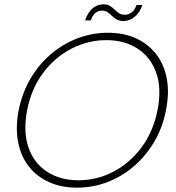

<svg xmlns="http://www.w3.org/2000/svg" viewBox="-20 -858 812 885"><path d="M335 7Q262 7 205 -19Q148 -45 111.5 -92.5Q75 -140 63 -205.5Q51 -271 66 -350Q82 -429 120 -494.5Q158 -560 213.5 -607.5Q269 -655 336.5 -681Q404 -707 477 -707Q551 -707 607.5 -681Q664 -655 700.5 -607.5Q737 -560 749 -494.5Q761 -429 745 -350Q730 -271 691.5 -205.5Q653 -140 598 -92.5Q543 -45 476 -19Q409 7 335 7ZM342 -27Q426 -27 501.5 -66Q577 -105 631.5 -177.5Q686 -250 706 -350Q726 -451 700 -523Q674 -595 614 -634Q554 -673 470 -673Q386 -673 310 -634Q234 -595 179.5 -523Q125 -451 105 -350Q86 -250 111.5 -177.5Q137 -105 197.5 -66Q258 -27 342 -27ZM372 -764Q384 -799 405.5 -818.5Q427 -838 457 -838Q476 -838 487.5 -830.5Q499 -823 508 -814Q517 -805 528 -797.5Q539 -790 556 -790Q572 -790 587 -801Q602 -812 609 -835H636Q626 -802 602 -781.5Q578 -761 549 -761Q530 -761 517.5 -768.5Q505 -776 495.5 -785.5Q486 -795 475.5 -802Q465 -809 450 -809Q433 -809 419.5 -798Q406 -787 399 -764Z"/></svg>

Font: Albert Sans ExtraLight
Style: Italic
Weight: 250
Italic angle: -11.25°
Designer: Andreas Rasmussen
Foundry: a.Foundry
Version: Version 1.025